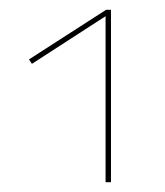

<svg xmlns="http://www.w3.org/2000/svg" viewBox="-20 -777 335 391"><path d="M196 -757H206V-406H195V-744L45 -647L39 -656Z"/></svg>

Font: EauTest Hairline
Style: Regular
Weight: 250
Designer: Christian Thalmann (Catharsis Fonts)
Version: Version 0.001;PS 000.001;hotconv 1.0.88;makeotf.lib2.5.64775